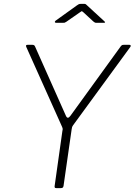

<svg xmlns="http://www.w3.org/2000/svg" viewBox="-20 -974 697 994"><path d="M650 -742Q655 -742 656.5 -738.5Q658 -735 654 -730L358 -325Q355 -321 353.5 -317Q352 -313 351 -305L309 -12Q308 -5 304.5 -2.5Q301 0 293 0H272Q265 0 263.5 -3.5Q262 -7 263 -12L303 -296Q305 -304 304.5 -307.5Q304 -311 302 -316L116 -731Q114 -736 115 -739Q116 -742 123 -742H147Q154 -742 157 -739.5Q160 -737 162 -732L321 -375Q330 -354 345 -375L605 -734Q609 -739 612 -740.5Q615 -742 622 -742H650ZM463 -863 411 -911Q404 -917 402.5 -916Q401 -915 392 -909L323 -861Q317 -857 314.5 -856.5Q312 -856 307 -856H270Q265 -856 264 -859.5Q263 -863 268 -867L378 -946Q383 -950 387.5 -952Q392 -954 399 -954H417Q423 -954 426 -950.5Q429 -947 432 -945L519 -865Q524 -861 524 -858.5Q524 -856 518 -856H477Q473 -856 470 -858Q467 -860 463 -863Z"/></svg>

Font: Libre Franklin Thin Thin
Style: Italic
Weight: 250
Italic angle: -8°
Version: Version 3.000